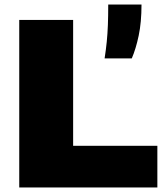

<svg xmlns="http://www.w3.org/2000/svg" viewBox="-20 -828 721 848"><path d="M65 0V-740H303V-184H675V0ZM442 -570Q448 -608.5 451.5 -643.5Q455 -678.5 456.5 -717.8Q458 -757 458 -808H605Q605 -729.5 592.5 -670.5Q580 -611.5 562 -570Z"/></svg>

Font: Encode Sans Expanded Black
Style: Regular
Weight: 900
Width: 7
Designer: Multiple Designers
Foundry: Impallari Type
Version: Version 3.000; ttfautohint (v1.8.3) -l 8 -r 50 -G 200 -x 14 